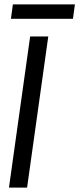

<svg xmlns="http://www.w3.org/2000/svg" viewBox="-20 -859 363 879"><path d="M39 -839 30 -773H314L323 -839ZM118 -692 21 0H104L201 -692Z"/></svg>

Font: Cantarell
Style: Oblique
Weight: 400
Italic angle: -8°
Designer: Dave Crossland
Version: Version 0.024